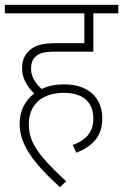

<svg xmlns="http://www.w3.org/2000/svg" viewBox="-20 -642 508 792"><path d="M280 -44 295 -12C363 -40 402 -79 402 -155C402 -225 358 -294 244 -294C210 -294 179 -288 152 -275C129 -295 108 -324 108 -358C108 -378 113 -394 123 -405C138 -422 161 -429 206 -429H365V-587H468V-622H0V-587H328V-464H212C145 -464 115 -451 94 -426C79 -410 71 -389 71 -361C71 -316 95 -282 121 -256C84 -228 61 -186 61 -131C61 -47 115 28 227 130L253 106C123 -14 99 -64 99 -131C99 -207 150 -259 243 -259C331 -259 365 -214 365 -152C365 -92 329 -62 280 -44Z"/></svg>

Font: Noto Sans Devanagari UI SemiCondensed ExtraLight
Style: Regular
Weight: 200
Width: 4
Designer: Jelle Bosma - Monotype Design Team
Foundry: Monotype Imaging Inc.
Version: Version 2.004